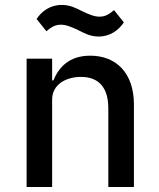

<svg xmlns="http://www.w3.org/2000/svg" viewBox="-20 -752 640 772"><path d="M189.6 0V-351.6C189.6 -413.7 247.2 -442.8 305.4 -442.8C377.1 -442.8 415.5 -400.2 415.5 -316.1V0H518.5V-332C518.5 -457 448.2 -528.1 343 -528.1C258.5 -528.1 216.6 -481.9 194.6 -428.6H189.6V-516H87V0ZM127.1 -675.8 166.5 -626.4C186.8 -643.5 202.4 -652.7 224.8 -652.7C245 -652.7 266.3 -644.5 297.6 -629.3C319.6 -618.3 343 -605.1 376.4 -605.1C424.7 -605.1 457.7 -632.1 478 -661.9L438.6 -711.3C418.3 -694.2 402.7 -685 380.3 -685C360.1 -685 338.4 -693.2 307.5 -708.5C285.2 -719.5 261.7 -732.2 228.3 -732.2C180.4 -732.2 147 -705.6 127.1 -675.8Z"/></svg>

Font: Margiela Mono Medium
Style: Regular
Weight: 500
Designer: Mike Abbink, Paul van der Laan, Pieter van Rosmalen
Foundry: Bold Monday
Version: Version 2.003 2021